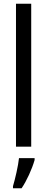

<svg xmlns="http://www.w3.org/2000/svg" viewBox="-20 -780 250 1021"><path d="M146 0V-760H65V0ZM164 71V61H81C77 101 60 174 49 210V221H95C122 181 150 120 164 71Z"/></svg>

Font: Noto Sans Lao Looped ExtraCondensed
Style: Regular
Weight: 400
Width: 2
Designer: Mark Frömberg, Ben Mitchell
Foundry: The Fontpad Ltd
Version: Version 1.002